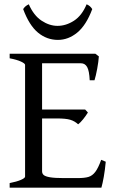

<svg xmlns="http://www.w3.org/2000/svg" viewBox="-20 -862 536 882"><path d="M24.4 0V-21Q56.6 -27.3 75.9 -35.6Q95.2 -43.9 95.2 -50.8V-564Q95.2 -570.3 76.4 -579.1Q57.6 -587.9 24.4 -594.2V-615.2H418L434.1 -603Q432.6 -579.1 426.5 -546.1Q420.4 -513.2 414.1 -493.2H392.1Q390.1 -536.6 380.4 -554Q370.6 -571.3 352.1 -571.3H173.3V-358.9H371.1L383.8 -345.2Q375 -330.6 362.1 -314.5Q349.1 -298.3 338.9 -291Q323.2 -305.7 302.7 -311.8Q282.2 -317.9 242.2 -317.9H173.3V-75.2Q173.3 -64.5 180.9 -57.9Q188.5 -51.3 210 -47.6Q231.4 -43.9 272.9 -43.9H335.9Q368.7 -43.9 386.5 -49.3Q404.3 -54.7 417.7 -72.3Q431.2 -89.8 444.8 -127.9L465.8 -119.1Q462.4 -81.5 456.8 -50Q451.2 -18.6 445.8 0ZM86.4 -820.3Q91.8 -828.6 97.9 -833.5Q104 -838.4 112.3 -842.3Q134.8 -791 170.9 -767.1Q207 -743.2 244.1 -743.2Q283.2 -743.2 319.8 -766.8Q356.4 -790.5 377.9 -842.3Q386.7 -838.4 392.3 -833.7Q397.9 -829.1 403.8 -820.3Q376 -746.1 335 -712.4Q293.9 -678.7 246.1 -678.7Q195.3 -678.7 154.8 -711.9Q114.3 -745.1 86.4 -820.3Z"/></svg>

Font: David Libre
Style: Regular
Weight: 400
Version: Version 1.000